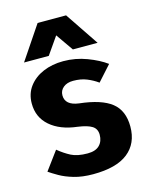

<svg xmlns="http://www.w3.org/2000/svg" viewBox="-109 -770 658 847"><g transform="rotate(-15 220.5 -346.0)"><path d="M18 -55 80 -139Q108 -116 136 -101.5Q164 -87 211 -87Q247 -87 265 -105Q283 -123 283 -153Q283 -180 262.5 -193Q242 -206 198 -212Q120 -221 74.5 -260.5Q29 -300 29 -363Q29 -408 53.5 -440.5Q78 -473 119 -490.5Q160 -508 211 -508Q267 -508 318.5 -488.5Q370 -469 404 -444L342 -375Q320 -391 293 -402Q266 -413 231 -413Q203 -413 186 -399Q169 -385 169 -363Q169 -318 231 -310Q331 -299 377 -262.5Q423 -226 423 -153Q423 -76 370 -34Q317 8 211 8Q161 8 123.5 -3Q86 -14 60 -29Q34 -44 18 -55ZM43 -547 146 -700H276L379 -547H266L211 -626L156 -547Z"/></g></svg>

Font: Epunda Sans
Style: Bold
Weight: 700
Designer: Simon Atzbach
Foundry: typofactur
Version: Version 2.204; ttfautohint (v1.8.4.7-5d5b)